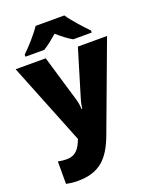

<svg xmlns="http://www.w3.org/2000/svg" viewBox="-180 -866 969 1206"><g transform="rotate(-20 304.5 -263.0)"><path d="M402 -766H210C180 -720 122 -656 84 -620V-606H210C245 -628 270 -649 305 -679C340 -649 368 -626 403 -606H527V-620C493 -654 433 -720 402 -766ZM-1 -553 217 -8 215 -3C196 45 172 88 109 88C86 88 64 85 50 82V232C69 236 93 240 128 240C273 240 340 170 391 35L610 -553H415L319 -235C315 -222 310 -202 307 -176H303C302 -197 298 -222 294 -236L200 -553Z"/></g></svg>

Font: Noto Sans Sinhala Black
Style: Regular
Weight: 900
Designer: Jelle Bosma - Monotype Design Team
Foundry: Monotype Imaging Inc.
Version: Version 2.006